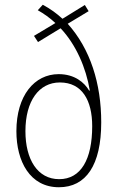

<svg xmlns="http://www.w3.org/2000/svg" viewBox="-20 -778 495 808"><path d="M160 -758 139 -735C164 -721 191 -702 213 -681L123 -627L140 -601L235 -659C300 -590 342 -493 358 -397H355C335 -431 294 -466 227 -466C125 -466 49 -376 49 -226C49 -99 106 10 228 10C342 10 406 -83 406 -263C406 -427 360 -572 265 -678L353 -731L337 -757L243 -699C219 -721 192 -741 160 -758ZM232 -431C326 -431 368 -355 368 -247C368 -108 321 -24 229 -24C138 -24 87 -107 87 -226C87 -353 144 -431 232 -431Z"/></svg>

Font: Noto Sans Arabic UI Cn XLt
Style: Regular
Weight: 200
Width: 3
Designer: Monotype Design Team, Nadine Chahine and Nizar Qandah
Foundry: Monotype Imaging Inc.
Version: Version 2.010